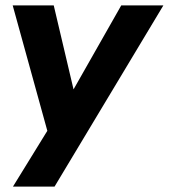

<svg xmlns="http://www.w3.org/2000/svg" viewBox="-20 -511 625 711"><path d="M28 180 174 -57 164 5 27 -491H179L262 -139H229L429 -491H585L182 180Z"/></svg>

Font: Nunito Sans 12pt ExtraBold
Style: Italic
Weight: 800
Italic angle: -9°
Designer: Vernon Adams
Foundry: Vernon Adams
Version: Version 3.101;gftools[0.9.27]